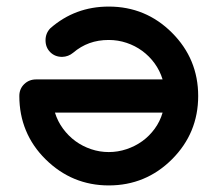

<svg xmlns="http://www.w3.org/2000/svg" viewBox="-20 -567 665 587"><path d="M170 -393.1Q148 -393.1 133.6 -407.5Q119.2 -421.9 119.2 -443.9Q119.2 -465.3 133.8 -480.5Q209.5 -546.9 312.5 -546.9Q425.8 -546.9 505.9 -466.8Q585.9 -386.7 585.9 -273.5Q585.9 -160.2 505.9 -80.1Q425.8 -0.1 312.5 -0.1Q200.2 -0.1 119.2 -80.1Q79.2 -119.7 59.2 -168.3Q39.1 -216.8 39.1 -273.5Q39.1 -295.4 54 -309.8Q68.9 -324.2 90.4 -324.2H477.1Q468.8 -351.1 452.7 -373.3Q436.5 -395.5 414.8 -411.4Q393.1 -427.3 367 -436Q340.9 -444.8 312.5 -444.8Q280.3 -444.8 253.5 -435.1Q226.6 -425.3 203.7 -405.8Q189 -393.6 170 -393.1ZM148 -222.7Q156.3 -195.8 172.7 -173.6Q189 -151.4 210.7 -135.5Q232.5 -119.7 258.6 -110.9Q284.7 -102.1 312.5 -102.1Q340.4 -102.1 366.7 -110.9Q393.1 -119.7 415.1 -135.5Q437 -151.4 453.1 -173.6Q469.3 -195.8 477.1 -222.7Z"/></svg>

Font: Comfortaa
Style: Bold
Weight: 700
Designer: Johan Aakerlund
Foundry: Johan Aakerlund
Version: Version 2.001; ttfautohint (v1.4.1)